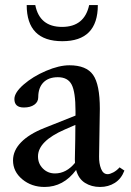

<svg xmlns="http://www.w3.org/2000/svg" viewBox="-20 -724 514 755"><path d="M225.1 -562Q85 -562 85 -704.1H118.7Q135.7 -618.2 224.1 -618.2Q312 -618.2 330.6 -704.1H364.7Q364.7 -562 225.1 -562ZM155.3 11.2Q104 11.2 67.6 -19Q31.2 -49.3 31.2 -93.3Q31.2 -131.8 62.7 -164.3Q94.2 -196.8 154.3 -220.7L276.9 -269.5V-287.6Q276.9 -362.3 261.7 -391.4Q246.6 -420.4 207.5 -420.4Q170.9 -420.4 150.6 -399.7Q130.4 -378.9 130.4 -341.8Q130.4 -323.2 115 -312.3Q99.6 -301.3 73.7 -301.3Q36.6 -301.3 36.6 -334.5Q36.6 -359.9 73 -391.6Q109.4 -423.3 160.9 -445.3Q212.4 -467.3 252.9 -467.3Q319.3 -467.3 345.9 -429.7Q372.6 -392.1 372.6 -295.9Q372.6 -294.9 369.6 -108.9Q369.1 -81.5 377.4 -60.3Q385.7 -39.1 403.3 -39.1Q412.1 -39.1 425.5 -46.1Q439 -53.2 450.2 -65.9L469.2 -53.2Q457 -21 431.6 -4.9Q406.2 11.2 373.5 11.2Q339.8 11.2 314.2 -4.9Q288.6 -21 279.3 -55.7Q229.5 11.2 155.3 11.2ZM129.4 -108.9Q129.4 -80.6 148.7 -61.3Q168 -42 196.3 -42Q240.7 -42 274.9 -83.5Q274.9 -85.4 274.7 -90.1Q274.4 -94.7 274.4 -97.2Q276.4 -187 276.4 -232.9L234.9 -214.8Q129.4 -168.9 129.4 -108.9Z"/></svg>

Font: Elstob 6pt Medium
Style: Regular
Weight: 500
Designer: Peter S. Baker
Version: Version 1.015